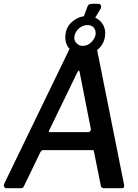

<svg xmlns="http://www.w3.org/2000/svg" viewBox="-35 -984 722 1004"><path d="M514 -794Q508 -751 475.5 -724.5Q443 -698 401 -698Q355 -698 328 -729Q301 -760 308 -807Q313 -847 346 -873.5Q379 -900 420 -900Q466 -900 493 -869.5Q520 -839 514 -794ZM465 -804Q467 -827 455 -840Q443 -853 422 -853Q399 -853 378.5 -836Q358 -819 354 -793Q351 -773 364.5 -758.5Q378 -744 398 -744Q422 -744 441.5 -762.5Q461 -781 465 -804ZM450 -742Q460 -742 466.5 -736Q473 -730 473 -722L614 -17Q615 -11 613 -5.5Q611 0 604 0H507Q501 0 496.5 -4Q492 -8 492 -14L456 -193Q455 -197 454 -198Q453 -199 447 -199H190Q185 -199 181.5 -195.5Q178 -192 176 -188L89 -8Q86 -3 83 -1.5Q80 0 73 0H-3Q-9 0 -13 -7Q-17 -14 -13 -23L329 -729Q332 -737 336 -739.5Q340 -742 350 -742ZM381 -609Q380 -617 376 -614.5Q372 -612 368 -603L223 -304Q220 -296 220 -294.5Q220 -293 226 -293H426Q433 -293 437 -298Q441 -303 440 -310ZM480 -964Q489 -964 492.5 -956.5Q496 -949 492 -940L453 -875H395L421 -946Q425 -958 431 -961Q437 -964 448 -964Z"/></svg>

Font: Libre Franklin Medium
Style: Italic
Weight: 500
Italic angle: -8°
Designer: Pablo Impallari, Rodrigo Fuenzalida, Nhung Nguyen
Foundry: Impallari Type
Version: Version 3.000